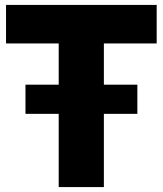

<svg xmlns="http://www.w3.org/2000/svg" viewBox="-20 -760 661 780"><path d="M218.5 0V-297.5H83.5V-416H218.5V-583.5H4.5V-740H616.5V-583.5H402V-416H538V-297.5H402V0Z"/></svg>

Font: Encode Sans SemiCondensed SemiCondensed ExtraBold
Style: Regular
Weight: 800
Width: 4
Designer: Multiple Designers
Foundry: Impallari Type
Version: Version 3.000; ttfautohint (v1.8.3) -l 8 -r 50 -G 200 -x 14 